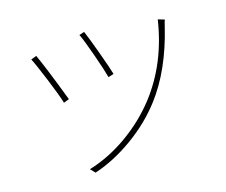

<svg xmlns="http://www.w3.org/2000/svg" viewBox="-103 -865 1206 1023"><g transform="rotate(-15 500.0 -354.0)"><path d="M410.2 -713.9 438.5 -723.6Q454.1 -688.5 488.3 -594.7Q522.5 -501 532.2 -466.8L502 -457Q491.2 -498 458.5 -590.8Q425.8 -683.6 410.2 -713.9ZM835 -686.5 871.1 -675.8Q866.2 -663.1 861.3 -640.6Q806.6 -413.1 695.3 -266.6Q621.1 -168.9 516.1 -93.8Q411.1 -18.6 303.7 16.6L279.3 -8.8Q389.6 -42 491.7 -114.3Q593.8 -186.5 668.9 -283.2Q799.8 -453.1 835 -686.5ZM128.9 -654.3 159.2 -666Q195.3 -587.9 267.6 -398.4L237.3 -386.7Q225.6 -427.7 185.1 -526.4Q144.5 -625 128.9 -654.3Z"/></g></svg>

Font: Gen Shin Gothic ExtraLight
Style: Regular
Weight: 100
Designer: [Source Han Sans]
Ryoko NISHIZUKA  (kana & ideographs); Paul D. Hunt (Latin, Greek & Cyrillic); Wenlong ZHANG  (bopomofo
Version: Version 1.002.20150607